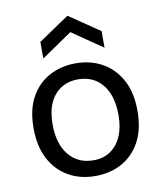

<svg xmlns="http://www.w3.org/2000/svg" viewBox="-86 -828 771 911"><g transform="rotate(-10 300.0 -373.0)"><path d="M301 13Q227 13 170.5 -19.5Q114 -52 82 -113Q50 -174 50 -261Q50 -351 83.5 -410.5Q117 -470 173.5 -500Q230 -530 299 -530Q371 -530 427.5 -498.5Q484 -467 517 -406.5Q550 -346 550 -257Q550 -168 517 -108Q484 -48 428 -17.5Q372 13 301 13ZM305 -62Q352 -62 386.5 -85.5Q421 -109 439.5 -152Q458 -195 458 -254Q458 -315 439 -359.5Q420 -404 384 -428.5Q348 -453 297 -453Q250 -453 215 -430.5Q180 -408 161 -366Q142 -324 142 -263Q142 -169 186 -115.5Q230 -62 305 -62ZM153 -579V-659L301 -759L448 -659V-579L301 -680Z"/></g></svg>

Font: Bricolage Grotesque 16pt
Style: Regular
Weight: 400
Version: Version 1.001;gftools[0.9.33.dev8+g029e19f]